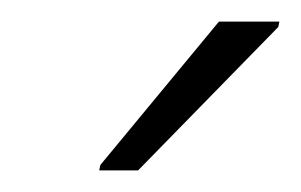

<svg xmlns="http://www.w3.org/2000/svg" viewBox="-20 -754 279 178"><path d="M72 -596 73 -601 183 -734H239L238 -729L108 -596Z"/></svg>

Font: Saira Semi Condensed ExtraLight
Style: Italic
Weight: 200
Width: 4
Italic angle: -12°
Designer: Hector Gatti with collaboration of the Omnibus-Type team
Foundry: Omnibus-Type
Version: Version 1.001; ttfautohint (v1.8)